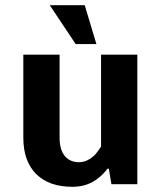

<svg xmlns="http://www.w3.org/2000/svg" viewBox="-20 -711 620 741"><path d="M272 -541 172 -691H307L352 -541ZM260 10Q169 10 119.5 -39.5Q70 -89 70 -180V-500H210V-180Q210 -133 230 -109Q250 -85 285 -85Q318 -85 348 -115Q358 -127 370 -145V-500H510V0H410L400 -60H395Q378 -38 361 -25Q319 10 260 10Z"/></svg>

Font: Scada
Style: Bold
Weight: 700
Designer: Jovanny Lemonad
Foundry: Jovanny Lemonad
Version: Version 4.100;PS 004.100;hotconv 1.0.88;makeotf.lib2.5.64775